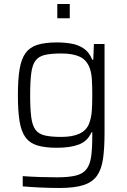

<svg xmlns="http://www.w3.org/2000/svg" viewBox="-20 -729 633 955"><path d="M276 206Q228 206 176.5 203.5Q125 201 93 198V147Q132 150 179.5 151.5Q227 153 264 153Q323 153 358 144Q393 135 410.5 112Q428 89 433.5 49Q439 9 439 -53V-71H435Q416 -27 373 -10.5Q330 6 263 6Q204 6 166 -5.5Q128 -17 107 -45.5Q86 -74 77.5 -125Q69 -176 69 -255Q69 -334 77.5 -385Q86 -436 107 -465Q128 -494 166 -506Q204 -518 264 -518Q300 -518 335 -512Q370 -506 397 -487.5Q424 -469 439 -432H444L447 -510H500V-69Q500 8 492.5 60.5Q485 113 462.5 145Q440 177 395.5 191.5Q351 206 276 206ZM285 -48Q398 -48 423 -114Q434 -142 436.5 -176Q439 -210 439 -255Q439 -299 437 -333Q435 -367 426 -391Q411 -431 376.5 -447Q342 -463 285 -463Q235 -463 204 -456Q173 -449 157 -428Q141 -407 135.5 -365.5Q130 -324 130 -255Q130 -187 135.5 -145.5Q141 -104 157 -83Q173 -62 204 -55Q235 -48 285 -48ZM265 -638V-709H327V-638Z"/></svg>

Font: Saira Light
Style: Regular
Weight: 300
Designer: Hector Gatti with collaboration of the Omnibus-Type team
Foundry: Omnibus-Type
Version: Version 1.100; ttfautohint (v1.8.3)